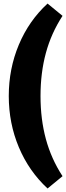

<svg xmlns="http://www.w3.org/2000/svg" viewBox="-20 -840 375 1090"><path d="M29.8 -294.9Q29.8 -449.7 86.9 -585.9Q144 -722.2 250 -819.8L335 -750Q271 -651.9 240.5 -539.3Q210 -426.8 210 -294.9Q210 -163.1 240.5 -50.5Q271 62 335 160.2L250 230Q144 131.8 86.9 -4.2Q29.8 -140.1 29.8 -294.9Z"/></svg>

Font: Russo One
Style: Regular
Weight: 400
Designer: Jovanny lemonad
Foundry: Jovanny Lemonad
Version: Version 1.000